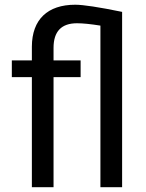

<svg xmlns="http://www.w3.org/2000/svg" viewBox="-20 -780 608 800"><path d="M398.4 0H488.8V-730.5C391.6 -750.5 326.2 -760.3 293.5 -760.3C178.2 -760.3 113.3 -698.7 112.8 -585.9V-528.3H29.3V-458.5H112.8V0H203.1V-458.5H315.9V-528.3H203.1V-580.6C203.1 -648.9 235.8 -683.1 300.8 -683.1C325.7 -683.1 357.9 -679.7 398.4 -673.3Z"/></svg>

Font: Roboto
Style: Regular
Weight: 400
Designer: Google
Version: Version 2.137; 2017